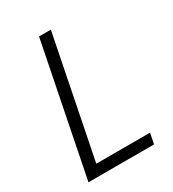

<svg xmlns="http://www.w3.org/2000/svg" viewBox="-176 -818 825 915"><g transform="rotate(-30 237.0 -360.0)"><path d="M182.6 -719.7H247.6L115.7 -58.1H411.6L399.9 0H39.1Z"/></g></svg>

Font: Reddit Sans Vanilla Light
Style: Italic
Weight: 300
Italic angle: -11.25°
Designer: Stephen Hutchings
Version: Version 1.013